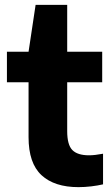

<svg xmlns="http://www.w3.org/2000/svg" viewBox="-20 -760 462 790"><path d="M303 10Q204 10 150.8 -39.2Q97.5 -88.5 97.5 -195.5V-421.5H8.5V-547H97.5L126.5 -740H256.5V-547H400.5V-421.5H256.5V-220.5Q256.5 -164 277.8 -142.5Q299 -121 346.5 -121Q369.5 -121 404 -127.5V-1.5Q382.5 3.5 355.5 6.8Q328.5 10 303 10Z"/></svg>

Font: Encode Sans
Style: Bold
Weight: 700
Designer: Multiple Designers
Foundry: Impallari Type
Version: Version 3.002; ttfautohint (v1.8.3) -l 8 -r 50 -G 200 -x 14 